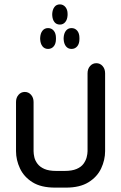

<svg xmlns="http://www.w3.org/2000/svg" viewBox="-20 -680 550 875"><path d="M218 -617Q219 -636 228 -648Q237 -660 253 -660Q268 -660 278 -648Q288 -636 288 -617V-611Q287 -591 277.5 -579.5Q268 -568 253 -568Q237 -568 228 -579.5Q219 -591 218 -611ZM199 -457Q183 -457 173.5 -469Q164 -481 163 -502V-507Q164 -528 173.5 -540Q183 -552 199 -552Q215 -552 225 -540Q235 -528 235 -507V-502Q235 -481 225 -469Q215 -457 199 -457ZM306 -457Q290 -457 280.5 -469Q271 -481 270 -502V-507Q271 -528 280.5 -540Q290 -552 306 -552Q322 -552 332 -540Q342 -528 342 -507V-502Q342 -481 332 -469Q322 -457 306 -457ZM281 175H231Q167 175 128 150.5Q89 126 71 87.5Q53 49 53 9V-215Q53 -235 64.5 -248Q76 -261 93 -261Q110 -261 121.5 -248Q133 -235 133 -215V9Q133 21 136.5 36.5Q140 52 151 66.5Q162 81 182.5 90Q203 99 237 99H274Q308 99 329 90Q350 81 360.5 66.5Q371 52 375 36.5Q379 21 379 9V-346Q379 -366 390.5 -379Q402 -392 419 -392Q436 -392 447.5 -379Q459 -366 459 -346V9Q459 49 441 87.5Q423 126 383.5 150.5Q344 175 281 175Z"/></svg>

Font: Beiruti Medium
Style: Regular
Weight: 500
Designer: Arlette Boutros
Foundry: Boutros
Version: Version 1.41